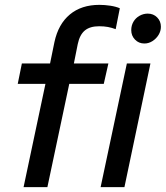

<svg xmlns="http://www.w3.org/2000/svg" viewBox="-20 -770 682 790"><path d="M77 0 167 -425H53L70 -509H186L204 -597Q220 -671 267.5 -710.5Q315 -750 389 -750Q411 -750 434 -746.5Q457 -743 473 -736L456 -650Q440 -656 424 -659Q408 -662 388 -662Q350 -662 329 -644.5Q308 -627 300 -589L284 -509H426L407 -425H265L175 0ZM394 0 502 -509H599L492 0ZM574 -591Q551 -591 535.5 -607Q520 -623 520 -646Q520 -665 529 -680.5Q538 -696 554 -705Q570 -714 588 -714Q611 -714 626.5 -698.5Q642 -683 642 -660Q642 -642 632.5 -626.5Q623 -611 607.5 -601Q592 -591 574 -591Z"/></svg>

Font: Red Hat Display SemiBold
Style: Italic
Weight: 600
Italic angle: -12°
Designer: Pentagram, MCKL
Foundry: Pentagram, MCKL
Version: Version 1.023